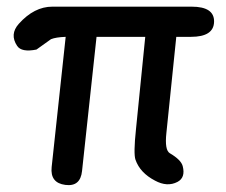

<svg xmlns="http://www.w3.org/2000/svg" viewBox="-20 -527 668 568"><path d="M30.8 -391.1Q7.8 -425.3 35.6 -456.5Q81.1 -507.3 134.8 -507.3H546.9Q614.3 -507.3 613.3 -462.6Q612.3 -418 544.9 -418H501.5L472.2 -133.3Q466.8 -83 482.4 -73.7Q515.6 -54.2 520.5 -35.6Q529.3 -1.5 504.9 11.2Q474.6 26.9 438.5 7.3Q394.5 -15.6 380.9 -54.2Q374.5 -71.8 382.3 -145L409.7 -418H265.6L222.7 -21Q217.8 25.9 173.3 20Q127.9 14.2 132.8 -32.7L174.3 -418Q145.5 -417 130.9 -411.1L87.9 -380.4Q43.9 -371.6 30.8 -391.1Z"/></svg>

Font: Comic Relief LRS
Style: Regular
Weight: 400
Designer: Jeff Davis
Foundry: Loudifier
Version: Version 1.0